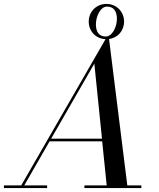

<svg xmlns="http://www.w3.org/2000/svg" viewBox="-65 -958 810 978"><path d="M-45 -13.5V0H175V-13.5H58.5L187.5 -238H455.5L478.5 -13.5H365V0H655V-13.5H583.5L490.5 -759C535 -765.5 567 -801.5 567 -848C567 -899 528 -938 477 -938C426 -938 387 -899 387 -848C387 -798.5 423.5 -760.5 472.5 -758.5L43 -13.5ZM423.5 -834.5C423.5 -874 446.5 -924.5 480 -924.5C514 -924.5 530.5 -901 530.5 -861.5C530.5 -822 507.5 -772 473.5 -772C440 -772 423.5 -795 423.5 -834.5ZM415.5 -634 454.5 -251.5H195.5Z"/></svg>

Font: Bodoni* 16pt
Style: Italic
Weight: 400
Italic angle: -13°
Version: Version 2.3